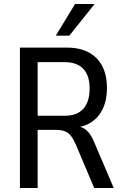

<svg xmlns="http://www.w3.org/2000/svg" viewBox="-20 -944 623 964"><path d="M80 0V-705H317Q412 -705 464.5 -652Q517 -599 517 -502Q517 -442 496.5 -398.5Q476 -355 438.5 -330.5Q401 -306 350 -302L353 -310L370 -309Q396 -307 416.5 -288Q437 -269 453 -230L551 0H453L360 -220Q348 -247 335 -263Q322 -279 304 -285.5Q286 -292 259 -292H169V0ZM169 -363H307Q367 -363 398.5 -398Q430 -433 430 -500Q430 -565 398 -598.5Q366 -632 305 -632H169ZM260 -765 357 -924H455L328 -765Z"/></svg>

Font: Nunito Sans 10pt Condensed Medium
Style: Regular
Weight: 500
Width: 3
Designer: Vernon Adams
Foundry: Vernon Adams
Version: Version 3.101;gftools[0.9.27]